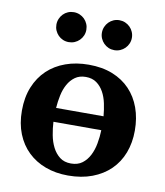

<svg xmlns="http://www.w3.org/2000/svg" viewBox="-83 -791 749 872"><g transform="rotate(10 292.0 -355.5)"><path d="M182.1 -216.8Q183.6 -187 189.5 -156.2Q195.3 -125.5 208 -100.6Q220.7 -75.7 241.2 -59.8Q261.7 -43.9 293 -43.9Q324.2 -43.9 344.7 -59.3Q365.2 -74.7 377.9 -99.4Q390.6 -124 396.2 -154.8Q401.9 -185.5 402.8 -216.8ZM401.9 -280.8Q399.4 -310.1 393.3 -339.1Q387.2 -368.2 374.5 -391.1Q361.8 -414.1 341.8 -428.5Q321.8 -442.9 292 -442.9Q262.7 -442.9 242.7 -428.5Q222.7 -414.1 210 -391.1Q197.3 -368.2 191.2 -339.1Q185.1 -310.1 183.1 -280.8ZM553.2 -241.2Q553.2 -185.1 535.4 -138.4Q517.6 -91.8 483.4 -58.3Q449.2 -24.9 400.1 -6.3Q351.1 12.2 289.1 12.2Q231.9 12.2 184.8 -5.4Q137.7 -22.9 103.8 -55.7Q69.8 -88.4 51 -135.5Q32.2 -182.6 32.2 -242.2Q32.2 -303.7 51.8 -351.6Q71.3 -399.4 106.2 -432.4Q141.1 -465.3 189.5 -482.7Q237.8 -500 295.9 -500Q357.9 -500 405.8 -481Q453.6 -461.9 486.3 -427.5Q519 -393.1 536.1 -345.7Q553.2 -298.3 553.2 -241.2ZM256.8 -653.8Q256.8 -639.6 251.5 -627.2Q246.1 -614.7 236.6 -605.2Q227.1 -595.7 214.4 -590.3Q201.7 -585 187.5 -585Q173.3 -585 160.6 -590.3Q147.9 -595.7 138.7 -605.2Q129.4 -614.7 124 -627.2Q118.7 -639.6 118.7 -653.8Q118.7 -668 124 -680.7Q129.4 -693.4 138.7 -702.9Q147.9 -712.4 160.6 -717.8Q173.3 -723.1 187.5 -723.1Q201.7 -723.1 214.4 -717.8Q227.1 -712.4 236.6 -702.9Q246.1 -693.4 251.5 -680.7Q256.8 -668 256.8 -653.8ZM466.8 -653.8Q466.8 -639.6 461.4 -627.2Q456.1 -614.7 446.5 -605.2Q437 -595.7 424.3 -590.3Q411.6 -585 397.5 -585Q383.3 -585 370.8 -590.3Q358.4 -595.7 348.9 -605.2Q339.4 -614.7 334 -627.2Q328.6 -639.6 328.6 -653.8Q328.6 -668 334 -680.7Q339.4 -693.4 348.9 -702.9Q358.4 -712.4 370.8 -717.8Q383.3 -723.1 397.5 -723.1Q411.6 -723.1 424.3 -717.8Q437 -712.4 446.5 -702.9Q456.1 -693.4 461.4 -680.7Q466.8 -668 466.8 -653.8Z"/></g></svg>

Font: Charis SIL CyrE
Style: Bold
Weight: 700
Foundry: SIL International
Version: Version 5.000